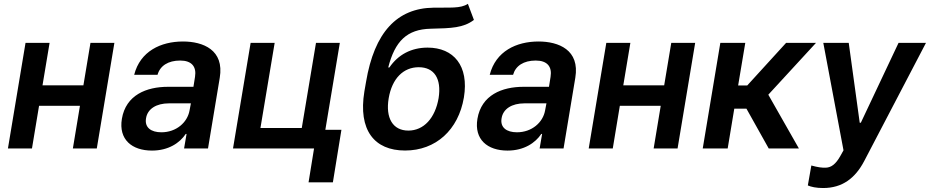

<svg xmlns="http://www.w3.org/2000/svg" viewBox="-20 -767 4804 992"><path d="M236.2 -545.5H111.9L21 0H145.2L181.8 -220.5H393.1L356.5 0H480.1L571 -545.5H447.4L410.9 -326H199.6Z M765.3 11C850.9 11 909.1 -29.1 939.6 -74.9H943.9L931.1 0H1054.7L1115.4 -365.1C1139.6 -509.2 1029.1 -552.6 925.4 -552.6C810.7 -552.6 704.2 -502.1 673.3 -380.7H794C806.8 -426.8 848.4 -454.2 910.9 -454.2C970.5 -454.2 996.1 -422.6 987.6 -370L979.4 -318.5H848C736.2 -318.5 630.3 -275.9 609.7 -153.1C592 -46.2 661.6 11 765.3 11ZM734.4 -155.2C741.8 -204.9 788.4 -233 852.3 -233H966.3L959.2 -195.7C948.2 -134.6 891 -83.5 813.9 -83.5C760.3 -83.5 726.6 -108.3 734.4 -155.2Z M1735.8 -545.5H1612.6L1539.1 -105.5H1325.6L1399.1 -545.5H1274.9L1183.9 0H1602.6L1574.2 175.1H1699.9L1744 -96.2H1660.9Z M2428.6 -664.1 2397.4 -747.2C2359.7 -721.9 2302.9 -729 2219.5 -727.3C2031.2 -724.8 1914.1 -600.1 1871.1 -343.4L1862.6 -294.4C1829.9 -94.8 1913.7 10.7 2072.8 10.7C2231.2 10.7 2348.4 -95.2 2376.8 -263.5C2403.8 -427.2 2323.9 -521 2189.3 -521C2105.5 -521 2037.3 -485.1 1991.8 -418.3H1985.8C2020.6 -554.3 2082.4 -615.8 2205.3 -618.6C2313.6 -621.1 2374.3 -622.9 2428.6 -664.1ZM1988.3 -259.9C2005.7 -361.5 2063.9 -419.7 2143.5 -419.7C2223 -419.7 2262.1 -361.5 2246.1 -259.9C2228.3 -156.6 2169.4 -92.3 2089.8 -92.3C2009.6 -92.3 1970.9 -157 1988.3 -259.9Z M2602.3 11C2687.9 11 2746.1 -29.1 2776.6 -74.9H2780.9L2768.1 0H2891.7L2952.4 -365.1C2976.6 -509.2 2866.1 -552.6 2762.4 -552.6C2647.7 -552.6 2541.2 -502.1 2510.3 -380.7H2631C2643.8 -426.8 2685.4 -454.2 2747.9 -454.2C2807.5 -454.2 2833.1 -422.6 2824.6 -370L2816.4 -318.5H2685C2573.2 -318.5 2467.3 -275.9 2446.7 -153.1C2429 -46.2 2498.6 11 2602.3 11ZM2571.4 -155.2C2578.8 -204.9 2625.4 -233 2689.3 -233H2803.3L2796.2 -195.7C2785.2 -134.6 2728 -83.5 2650.9 -83.5C2597.3 -83.5 2563.6 -108.3 2571.4 -155.2Z M3236.9 -545.5H3112.6L3021.7 0H3146L3182.5 -220.5H3393.8L3357.2 0H3480.8L3571.7 -545.5H3448.2L3411.6 -326H3200.3Z M3610.8 0H3739.7L3773.8 -205.6H3836.6L3951.7 0H4107.6L3949.6 -277.7L4196 -545.5H4041.5L3840.6 -325.3H3793.7L3830.6 -545.5H3701.7Z M4232.6 204.5C4331.7 204.5 4398.4 154.1 4445 65.3L4764.2 -545.5H4622.5L4427.6 -132.8H4421.9L4365.1 -545.5H4233.7L4338.1 9.6L4321.7 39.1C4297.9 81.3 4274.9 98.4 4246.4 99.4C4225.5 99.8 4207 97.7 4171.9 88.1L4153.8 191.1C4170.1 198.5 4197.4 204.5 4232.6 204.5Z"/></svg>

Font: Margiela Sans Semi Bold
Style: Italic
Weight: 600
Italic angle: -9.39999°
Designer: Stefan Endress, Andreas Faust
Version: Version 1.100;FEAKit 1.0